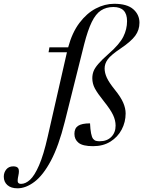

<svg xmlns="http://www.w3.org/2000/svg" viewBox="-190 -762 756 1014"><path d="M152 -118.5Q120 9.5 78.8 86.8Q37.5 164 -8 198.2Q-53.5 232.5 -97.5 232.5Q-132 232.5 -151 215.5Q-170 198.5 -170 171Q-170 149 -156.8 132.8Q-143.5 116.5 -120 116.5Q-100 116.5 -93.5 127.2Q-87 138 -93 165.5Q-99 193 -95.2 201Q-91.5 209 -78.5 209Q-55 209 -31.2 187.2Q-7.5 165.5 16.2 111.2Q40 57 62 -40.5L163.5 -486H66.5L71 -512H170Q191 -590 229.5 -641Q268 -692 315.8 -717Q363.5 -742 413 -742Q481.5 -742 514 -713.2Q546.5 -684.5 546.5 -642Q546.5 -603.5 524.2 -573.2Q502 -543 448.5 -507Q395 -471 378.8 -448.2Q362.5 -425.5 362.5 -400.5Q362.5 -377.5 374 -352Q385.5 -326.5 417 -287.5Q448.5 -248.5 461 -219Q473.5 -189.5 473.5 -163Q473.5 -117 452.5 -77.5Q431.5 -38 393 -14Q354.5 10 301.5 10Q247 10 225 -7.8Q203 -25.5 203 -55Q203 -84.5 222.5 -97.5Q242 -110.5 285.5 -110.5Q288.5 -46 301.5 -29Q308.5 -20.5 317 -18.2Q325.5 -16 336.5 -16Q375 -16 397.8 -39Q420.5 -62 420.5 -98.5Q420.5 -126.5 407 -155Q393.5 -183.5 359 -226.5Q324.5 -269.5 311 -295Q297.5 -320.5 297.5 -349Q297.5 -368 303.8 -385Q310 -402 328.8 -424Q347.5 -446 385 -479Q441.5 -528.5 461.2 -568Q481 -607.5 481 -650.5Q481 -725 409 -725Q371 -725 343.2 -706.8Q315.5 -688.5 294.5 -645.5Q273.5 -602.5 254.5 -528Z"/></svg>

Font: Newsreader Display
Style: Italic
Weight: 400
Italic angle: -17°
Designer: Hugues Gentile
Foundry: Production Type
Version: Version 1.001